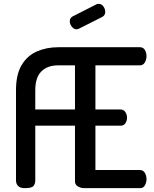

<svg xmlns="http://www.w3.org/2000/svg" viewBox="-20 -976 800 996"><path d="M110 0Q84 0 73.5 -11.5Q63 -23 63 -40V-508Q63 -589 92 -638Q121 -687 171 -709Q221 -731 282 -731H706Q724 -731 732 -716Q740 -701 740 -685Q740 -666 731 -651.5Q722 -637 706 -637H475V-408H605Q621 -408 630 -395Q639 -382 639 -365Q639 -351 631 -337.5Q623 -324 605 -324H475V-94H706Q722 -94 731 -80Q740 -66 740 -46Q740 -30 732 -15Q724 0 706 0H416Q399 0 384 -9Q369 -18 369 -35V-324H163V-40Q163 -23 154 -11.5Q145 0 110 0ZM163 -408H369V-637H282Q226 -637 194.5 -605.5Q163 -574 163 -508ZM377 -824Q363 -824 352.5 -837.5Q342 -851 342 -865Q342 -883 357 -891L481 -954Q487 -956 492 -956Q507 -956 516.5 -942.5Q526 -929 526 -915Q526 -896 510 -888L389 -827Q386 -826 383 -825Q380 -824 377 -824Z"/></svg>

Font: Dosis ExtraLight SemiBold
Style: Regular
Weight: 600
Version: Version 3.001; ttfautohint (v1.8.2)